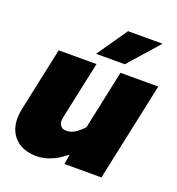

<svg xmlns="http://www.w3.org/2000/svg" viewBox="-142 -903 952 1031"><g transform="rotate(20 334.0 -387.5)"><path d="M315 -563 244 -230Q239 -204 249.5 -187.5Q260 -171 283 -171Q316 -171 342.5 -191.5Q369 -212 410 -255L391 -100Q335 -41 283 -14.5Q231 12 182 12Q122 12 81 -14Q40 -40 24 -87.5Q8 -135 22 -202L99 -563ZM668 -563 548 0H337L348 -73L452 -563ZM294 -614 414 -787H611L458 -614Z"/></g></svg>

Font: Azeret Mono Thin Black
Style: Italic
Weight: 900
Italic angle: -12°
Version: Version 1.002